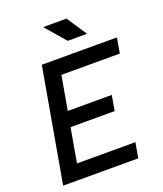

<svg xmlns="http://www.w3.org/2000/svg" viewBox="-160 -998 933 1101"><g transform="rotate(-20 306.5 -447.0)"><path d="M32.7 0 154.8 -693.4H613.3L597.2 -600.6H240.7L204.1 -393.6H472.7L456.5 -300.8H187.5L150.9 -92.8H507.3L491.2 0ZM341.3 -771.5 235.8 -893.6H378.4L459.5 -771.5Z"/></g></svg>

Font: CaskaydiaCove NFP
Style: Italic
Weight: 400
Italic angle: -10°
Designer: Aaron Bell
Foundry: Saja Typeworks
Version: Version 2111.001; VTT 6.35;Nerd Fonts 3.1.1